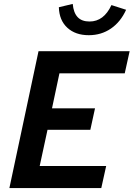

<svg xmlns="http://www.w3.org/2000/svg" viewBox="-20 -962 683 982"><path d="M28 0 177 -700H643L618 -587H284L246 -408H466L442 -298H223L183 -113H523L498 0ZM434 -782Q366 -782 324.5 -820Q283 -858 281 -925L352 -942Q356 -897 377 -874.5Q398 -852 438 -852Q511 -852 550 -936L625 -912Q597 -850 547.5 -816Q498 -782 434 -782Z"/></svg>

Font: Red Hat Mono SemiBold
Style: Italic
Weight: 600
Italic angle: -12°
Monospace: yes
Designer: Pentagram, MCKL
Foundry: MCKL
Version: Version 1.030